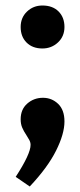

<svg xmlns="http://www.w3.org/2000/svg" viewBox="-20 -501 291 697"><path d="M37 141Q91 58 91 25Q91 16 86.5 7.5Q82 -1 76 -10Q66 -25 60.5 -38Q55 -51 55 -68Q55 -104 79 -125Q103 -146 136 -146Q168 -146 191 -124Q214 -102 214 -60Q214 -15 183.5 46Q153 107 88 176ZM134 -481Q171 -481 192.5 -459.5Q214 -438 214 -403Q214 -369 190.5 -347Q167 -325 134 -325Q98 -325 76.5 -346.5Q55 -368 55 -403Q55 -437 78 -459Q101 -481 134 -481Z"/></svg>

Font: Bitter Pro
Style: Bold
Weight: 700
Designer: Sol Matas, and Bitter project Authors
Foundry: Sol Matas
Version: Version 1.010